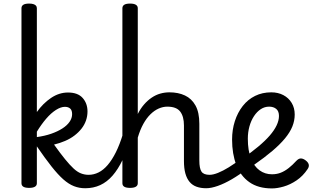

<svg xmlns="http://www.w3.org/2000/svg" viewBox="-20 -1035 1781 1073"><path d="M456 17Q423 17 393.5 5.5Q364 -6 334 -32.5Q304 -59 268 -104.5Q232 -150 186 -217V-11Q186 2 175 8.5Q164 15 143 15Q121 15 110.5 8.5Q100 2 100 -11V-989Q100 -1002 110.5 -1008.5Q121 -1015 143 -1015Q157 -1015 166.5 -1012Q176 -1009 181 -1003.5Q186 -998 186 -989V-409Q220 -457 265 -487.5Q310 -518 360 -518Q415 -518 442 -487.5Q469 -457 469 -412Q469 -386 460.5 -361.5Q452 -337 435.5 -316Q419 -295 396 -277.5Q373 -260 344 -247.5Q315 -235 282 -227Q317 -178 343.5 -145.5Q370 -113 391 -93.5Q412 -74 432.5 -66Q453 -58 475 -58Q488 -58 493.5 -46.5Q499 -35 497 -20.5Q495 -6 485 5.5Q475 17 456 17ZM186 -269Q230 -275 266 -287.5Q302 -300 328.5 -317Q355 -334 369 -354.5Q383 -375 383 -397Q383 -419 372 -428.5Q361 -438 343 -438Q320 -438 292.5 -420.5Q265 -403 238 -371.5Q211 -340 186 -299Z M456 17Q442 17 435.5 5.5Q429 -6 430.5 -20.5Q432 -35 443 -46.5Q454 -58 475 -58Q504 -58 531 -71.5Q558 -85 582 -113Q606 -141 627.5 -184Q649 -227 667 -286Q673 -300 684.5 -299.5Q696 -299 705.5 -290Q715 -281 712 -269Q691 -196 665.5 -142.5Q640 -89 609 -53.5Q578 -18 540 -0.5Q502 17 456 17Z M1132 17Q1102 17 1078.5 8.5Q1055 0 1039.5 -18.5Q1024 -37 1016 -65.5Q1008 -94 1008 -135V-334Q1008 -384 987 -411.5Q966 -439 915 -439Q891 -439 867 -428.5Q843 -418 821 -396.5Q799 -375 781 -342.5Q763 -310 750 -266V-11Q750 2 739 8.5Q728 15 707 15Q685 15 674.5 8.5Q664 2 664 -11V-989Q664 -1002 674.5 -1008.5Q685 -1015 707 -1015Q728 -1015 739 -1008.5Q750 -1002 750 -989V-398Q765 -428 785 -451Q805 -474 828 -489.5Q851 -505 876 -512Q901 -519 927 -519Q976 -519 1013.5 -501.5Q1051 -484 1072.5 -445.5Q1094 -407 1094 -343V-138Q1094 -94 1106 -76Q1118 -58 1151 -58Q1165 -58 1172 -46.5Q1179 -35 1177.5 -20.5Q1176 -6 1165 5.5Q1154 17 1132 17Z M1132 17Q1118 17 1111.5 5.5Q1105 -6 1106.5 -20.5Q1108 -35 1119 -46.5Q1130 -58 1151 -58Q1171 -58 1198.5 -69Q1226 -80 1258.5 -100Q1291 -120 1326 -147Q1339 -158 1350.5 -154.5Q1362 -151 1368.5 -140Q1375 -129 1374.5 -115.5Q1374 -102 1362 -92Q1318 -58 1276 -33.5Q1234 -9 1197 4Q1160 17 1132 17Z M1500 18Q1423 18 1373.5 -17Q1324 -52 1300.5 -113.5Q1277 -175 1277 -255Q1277 -310 1292.5 -358Q1308 -406 1336.5 -442.5Q1365 -479 1405.5 -499Q1446 -519 1496 -519Q1534 -519 1563.5 -503.5Q1593 -488 1610 -460Q1627 -432 1627 -395Q1627 -361 1614 -328.5Q1601 -296 1573 -262Q1545 -228 1502 -191.5Q1459 -155 1400 -114L1331 -146Q1384 -183 1423 -215.5Q1462 -248 1487.5 -277.5Q1513 -307 1526 -334.5Q1539 -362 1539 -387Q1539 -414 1523.5 -426.5Q1508 -439 1484 -439Q1459 -439 1437.5 -425Q1416 -411 1399.5 -386Q1383 -361 1374 -328.5Q1365 -296 1365 -260Q1365 -194 1382.5 -149.5Q1400 -105 1430.5 -83Q1461 -61 1500 -61Q1527 -61 1549.5 -70Q1572 -79 1593.5 -96Q1615 -113 1635 -135Q1649 -150 1662 -149.5Q1675 -149 1689 -138Q1703 -127 1705.5 -115Q1708 -103 1699 -90Q1673 -51 1637.5 -27Q1602 -3 1565.5 7.5Q1529 18 1500 18Z"/></svg>

Font: Playwrite NG Modern
Style: Regular
Weight: 400
Designer: Veronika Burian, José Scaglione
Foundry: TypeTogether
Version: Version 1.002